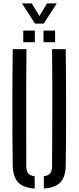

<svg xmlns="http://www.w3.org/2000/svg" viewBox="-20 -1084 454 1110"><path d="M53.5 -129Q51.5 -298 51.5 -464.5Q51.5 -631 53.5 -800H133Q132 -687.5 131.5 -574.5Q131 -461.5 131.5 -348.5Q132 -235.5 132 -123Q132 -95.5 142.8 -82.2Q153.5 -69 180.5 -64.5V6Q113.5 1.5 84.2 -30.5Q55 -62.5 53.5 -129ZM233.5 6V-64.5Q260 -69 270.5 -82.5Q281 -96 281 -123Q281.5 -235.5 282 -348.5Q282.5 -461.5 282.5 -574.5Q282.5 -687.5 281 -800H360Q362 -631 362.2 -464.5Q362.5 -298 360 -129Q359.5 -62.5 329.8 -30.5Q300 1.5 233.5 6ZM231.5 -840V-907H298.5V-840ZM114.5 -840V-907H181.5V-840ZM182.5 -947.5 107 -1064.5H163.5L208 -991.5L252 -1064.5H308.5L232.5 -947.5Z"/></svg>

Font: Big Shoulders Stencil Text Thin
Style: Regular
Weight: 400
Version: Version 2.001